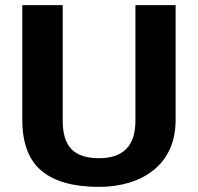

<svg xmlns="http://www.w3.org/2000/svg" viewBox="-20 -720 774 750"><path d="M367 10Q217 10 142 -53Q67 -116 67 -253V-700H225V-248Q225 -172 259.5 -137Q294 -102 367 -102Q509 -102 509 -248V-700H666V-253Q666 -186 643 -136.5Q620 -87 578.5 -54.5Q537 -22 483 -6Q429 10 367 10Z"/></svg>

Font: Pathway Extreme 8pt Thin 12pt
Style: Bold
Weight: 700
Version: Version 1.001;gftools[0.9.26]